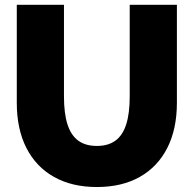

<svg xmlns="http://www.w3.org/2000/svg" viewBox="-20 -752 794 787"><path d="M705.1 -732.4V-330.6Q705.1 -223.1 665.8 -145.8Q626.5 -68.4 553 -26.9Q479.5 14.6 377 14.6Q274.9 14.6 201.2 -26.9Q127.4 -68.4 88.1 -145.8Q48.8 -223.1 48.8 -330.6V-732.4H242.2V-356.9Q242.2 -287.1 256.6 -242.2Q271 -197.3 300.8 -175.5Q330.6 -153.8 377 -153.8Q423.3 -153.8 453.1 -175.5Q482.9 -197.3 497.3 -242.2Q511.7 -287.1 511.7 -356.9V-732.4Z"/></svg>

Font: Kumbh Sans Black
Style: Regular
Weight: 900
Version: Version 1.005